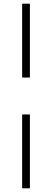

<svg xmlns="http://www.w3.org/2000/svg" viewBox="-20 -770 282 1040"><path d="M100 -350V-750H142V-350ZM100 250V-150H142V250Z"/></svg>

Font: Spectral SC Light
Style: Regular
Weight: 300
Designer: Jean-Baptiste Levee
Foundry: Production Type
Version: Version 2.001